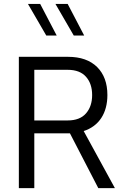

<svg xmlns="http://www.w3.org/2000/svg" viewBox="-20 -969 625 989"><path d="M156.7 -282.2H340.3L486.3 0H571.8L411.1 -293.9C489.7 -319.3 533.2 -385.7 533.2 -479.5C533.2 -540.5 515.6 -588.4 480.5 -623.5C444.8 -658.7 395 -676.3 330.6 -676.3H77.1V0H156.7ZM187 -948.7H124L218.3 -786.1H272ZM328.6 -948.7H265.6L359.9 -786.1H413.6ZM328.6 -609.4C370.6 -609.4 402.3 -597.2 423.3 -573.2C444.3 -549.3 454.6 -518.1 454.6 -479.5C454.6 -440.9 444.3 -409.7 423.3 -385.3C402.3 -360.8 370.6 -348.6 328.6 -348.6H156.7V-609.4Z"/></svg>

Font: Estedad Regular
Style: Regular
Weight: 400
Designer: Amin Abedi
Version: Version 7.3